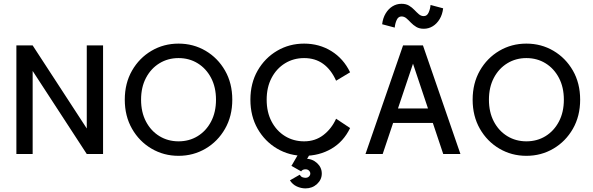

<svg xmlns="http://www.w3.org/2000/svg" viewBox="-20 -831 3199 1036"><path d="M156.2 -585.9H68.4V0H156.2V-448.2L448.2 0H536.1V-585.9H448.2V-137.7Z M943.4 -68.4Q886.2 -68.4 840.3 -96.4Q794.4 -124.5 767.8 -175Q741.2 -225.6 741.2 -293Q741.2 -360.4 767.8 -410.9Q794.4 -461.4 840.3 -489.5Q886.2 -517.6 943.4 -517.6Q1001 -517.6 1046.6 -489.5Q1092.3 -461.4 1118.9 -410.9Q1145.5 -360.4 1145.5 -293Q1145.5 -225.6 1118.9 -175Q1092.3 -124.5 1046.6 -96.4Q1001 -68.4 943.4 -68.4ZM943.4 -595.7Q863.3 -595.7 797.4 -556.9Q731.4 -518.1 692.4 -450Q653.3 -381.8 653.3 -293Q653.3 -204.6 692.4 -136.2Q731.4 -67.9 797.4 -29.1Q863.3 9.8 943.4 9.8Q1023.4 9.8 1089.4 -29.1Q1155.3 -67.9 1194.3 -136.2Q1233.4 -204.6 1233.4 -293Q1233.4 -381.8 1194.3 -450Q1155.3 -518.1 1089.4 -556.9Q1023.4 -595.7 943.4 -595.7Z M1793.5 -395.5 1869.1 -440.9Q1833.5 -514.6 1768.1 -555.2Q1702.6 -595.7 1621.1 -595.7Q1541 -595.7 1475.1 -556.9Q1409.2 -518.1 1370.1 -450Q1331.1 -381.8 1331.1 -293Q1331.1 -204.6 1370.1 -136.2Q1409.2 -67.9 1475.1 -29.1Q1541 9.8 1621.1 9.8Q1702.6 9.8 1768.1 -28.3Q1833.5 -66.4 1869.1 -140.1L1793.5 -190.4Q1769 -136.2 1724.9 -102.3Q1680.7 -68.4 1621.1 -68.4Q1564 -68.4 1518.1 -96.4Q1472.2 -124.5 1445.6 -175Q1418.9 -225.6 1418.9 -293Q1418.9 -360.4 1445.6 -410.9Q1472.2 -461.4 1518.1 -489.5Q1564 -517.6 1621.1 -517.6Q1680.7 -517.6 1723.6 -486.6Q1766.6 -455.6 1793.5 -395.5ZM1544.4 142.1Q1558.6 164.6 1581.5 175Q1604.5 185.5 1628.4 185.5Q1665 185.5 1690.7 161.9Q1716.3 138.2 1716.3 105.5Q1716.3 72.3 1690.7 48.8Q1665 25.4 1628.4 25.4Q1604.5 25.4 1584.2 35.9Q1564 46.4 1552.2 63.5L1605 93.8Q1607.9 88.4 1614.3 85.4Q1620.6 82.5 1628.4 82.5Q1640.1 82.5 1647.2 89.6Q1654.3 96.7 1654.3 105.5Q1654.3 114.3 1647.2 121.3Q1640.1 128.4 1628.4 128.4Q1620.6 128.4 1612.3 125.5Q1604 122.6 1597.2 111.8ZM1589.8 0 1552.7 64 1605 93.8 1605.5 80.6 1652.3 0Z M2060.1 -245.6V-167.5H2347.7V-245.6ZM2208.5 -487.3 2371.6 0H2464.4L2262.2 -585.9H2154.8L1952.1 0H2044.9ZM2109.9 -682.1Q2111.8 -704.1 2120.4 -723.1Q2128.9 -742.2 2146.5 -742.2Q2161.1 -742.2 2172.9 -732.2Q2184.6 -722.2 2197 -709Q2209.5 -695.8 2226.1 -685.8Q2242.7 -675.8 2266.6 -675.8Q2293 -675.8 2315.2 -689.5Q2337.4 -703.1 2352.3 -728Q2367.2 -752.9 2371.1 -786.1L2303.2 -804.2Q2301.3 -782.2 2292.7 -763.2Q2284.2 -744.1 2266.6 -744.1Q2252 -744.1 2240.2 -754.2Q2228.5 -764.2 2216.1 -777.3Q2203.6 -790.5 2187.3 -800.5Q2170.9 -810.5 2146.5 -810.5Q2120.1 -810.5 2097.9 -796.9Q2075.7 -783.2 2060.8 -758.3Q2045.9 -733.4 2042 -700.2Z M2820.3 -68.4Q2763.2 -68.4 2717.3 -96.4Q2671.4 -124.5 2644.8 -175Q2618.2 -225.6 2618.2 -293Q2618.2 -360.4 2644.8 -410.9Q2671.4 -461.4 2717.3 -489.5Q2763.2 -517.6 2820.3 -517.6Q2877.9 -517.6 2923.6 -489.5Q2969.2 -461.4 2995.8 -410.9Q3022.5 -360.4 3022.5 -293Q3022.5 -225.6 2995.8 -175Q2969.2 -124.5 2923.6 -96.4Q2877.9 -68.4 2820.3 -68.4ZM2820.3 -595.7Q2740.2 -595.7 2674.3 -556.9Q2608.4 -518.1 2569.3 -450Q2530.3 -381.8 2530.3 -293Q2530.3 -204.6 2569.3 -136.2Q2608.4 -67.9 2674.3 -29.1Q2740.2 9.8 2820.3 9.8Q2900.4 9.8 2966.3 -29.1Q3032.2 -67.9 3071.3 -136.2Q3110.4 -204.6 3110.4 -293Q3110.4 -381.8 3071.3 -450Q3032.2 -518.1 2966.3 -556.9Q2900.4 -595.7 2820.3 -595.7Z"/></svg>

Font: Giphurs SC
Style: Regular
Weight: 400
Version: Version 0.920